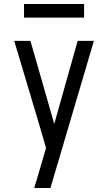

<svg xmlns="http://www.w3.org/2000/svg" viewBox="-20 -939 540 959"><path d="M151 0Q160 -30 169 -60.5Q178 -91 187 -121L210 -200Q202 -228 193.5 -256.5Q185 -285 177 -313L51 -735H132L251 -320L368 -735H449L232 0ZM100 -851V-919H400V-851Z"/></svg>

Font: Iosevka MaddieWtf
Style: Regular
Weight: 400
Monospace: yes
Designer: Belleve Invis
Foundry: Belleve Invis
Version: Version 31.3.0; ttfautohint (v1.8.3)